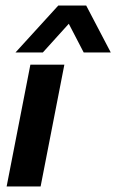

<svg xmlns="http://www.w3.org/2000/svg" viewBox="-20 -675 421 695"><path d="M90 -441H213L127 0H4ZM191 -655H292L381 -485H283L229 -589L135 -485H36Z"/></svg>

Font: Teachers SemiBold
Style: Italic
Weight: 600
Designer: Alfredo Marco Pradil & Chank Diesel
Version: Version 0.009